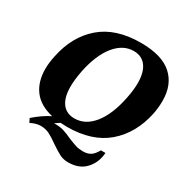

<svg xmlns="http://www.w3.org/2000/svg" viewBox="-202 -881 1223 1259"><g transform="rotate(30 409.5 -251.0)"><path d="M819 -451Q819 -401 809 -350Q774 -183 662 -86.5Q550 10 360 10Q342 10 312 8L276 32H288Q322 32 350 40.5Q378 49 414 66Q453 82 476.5 89.5Q500 97 530 97Q567 97 589.5 82Q612 67 631 32H665Q665 46 661 64Q648 126 603.5 167Q559 208 482 208Q447 208 418.5 193.5Q390 179 346 149Q306 120 276.5 105Q247 90 212 90Q174 90 135 111L120 82Q183 27 242 -2Q143 -25 95.5 -88.5Q48 -152 48 -249Q48 -296 60 -350Q94 -517 205.5 -613.5Q317 -710 507 -710Q666 -710 742.5 -641.5Q819 -573 819 -451ZM620 -469Q620 -552 587 -596Q554 -640 493 -640Q412 -640 351 -564Q290 -488 262 -350Q249 -279 249 -232Q249 -149 281.5 -105.5Q314 -62 375 -62Q457 -62 517.5 -137Q578 -212 606 -350Q620 -418 620 -469Z"/></g></svg>

Font: Taviraj Black
Style: Italic
Weight: 900
Italic angle: -12°
Designer: Katatrad Team
Foundry: CadsonDemak
Version: Version 1.001